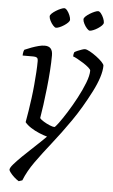

<svg xmlns="http://www.w3.org/2000/svg" viewBox="-60 -739 576 979"><g transform="rotate(5 228.0 -249.5)"><path d="M74 200Q62 193 50 182Q38 171 30 160.5Q22 150 22 146Q22 136 38 117.5Q54 99 80 73.5Q106 48 137 19.5Q168 -9 198 -39Q180 -44 157 -53.5Q134 -63 114 -76Q94 -89 83 -103Q88 -130 93 -162Q98 -194 102.5 -228Q107 -262 110 -296Q113 -330 115 -361Q117 -392 117 -418Q117 -432 111 -436Q105 -440 93 -440H38Q38 -444 38.5 -449.5Q39 -455 40.5 -461Q42 -467 44 -470Q62 -478 80 -484.5Q98 -491 115 -495.5Q132 -500 146 -500Q167 -500 177 -488.5Q187 -477 187 -454Q187 -419 184 -375Q181 -331 176 -285.5Q171 -240 165.5 -199Q160 -158 155 -130Q160 -123 175.5 -113.5Q191 -104 207 -97.5Q223 -91 231 -91Q235 -91 252 -114Q269 -137 292 -173.5Q315 -210 337 -251.5Q359 -293 373.5 -330.5Q388 -368 388 -393Q388 -399 376.5 -409Q365 -419 348.5 -429.5Q332 -440 317 -448Q302 -456 295 -458Q295 -464 296 -470Q297 -476 299 -480Q305 -484 315.5 -488.5Q326 -493 336.5 -496.5Q347 -500 352 -500Q361 -500 377.5 -491Q394 -482 411.5 -469Q429 -456 441 -443.5Q453 -431 453 -424Q453 -398 442 -363.5Q431 -329 411 -290Q366 -202 318 -133Q270 -64 225.5 -8Q181 48 146 97Q111 146 92 194ZM368 -596Q362 -596 353 -606Q344 -616 337.5 -629Q331 -642 331 -651Q331 -658 339.5 -666Q348 -674 360 -681.5Q372 -689 384 -694Q396 -699 402 -699Q409 -699 417 -689Q425 -679 430.5 -665.5Q436 -652 436 -643Q436 -636 428 -628Q420 -620 408.5 -612.5Q397 -605 385.5 -600.5Q374 -596 368 -596ZM195 -596Q189 -596 180 -606Q171 -616 164.5 -629Q158 -642 158 -651Q158 -658 166.5 -666Q175 -674 187 -681.5Q199 -689 211 -694Q223 -699 229 -699Q236 -699 244 -689Q252 -679 257.5 -665.5Q263 -652 263 -643Q263 -636 255 -628Q247 -620 235.5 -612.5Q224 -605 213 -600.5Q202 -596 195 -596Z"/></g></svg>

Font: Texturina Medium 12pt Thin
Style: Italic
Weight: 250
Italic angle: -11°
Version: Version 1.002